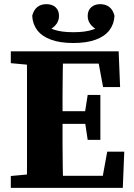

<svg xmlns="http://www.w3.org/2000/svg" viewBox="-20 -904 646 924"><path d="M32 0V-57L173 -70H188V0ZM108 0Q110 -51 110 -101.5Q110 -152 110 -204Q110 -256 110 -307V-350Q110 -401 110 -452.5Q110 -504 110 -555.5Q110 -607 108 -657H284Q283 -608 282 -556.5Q281 -505 281 -453.5Q281 -402 281 -350V-311Q281 -258 281 -206Q281 -154 282 -102.5Q283 -51 284 0ZM199 0V-58H505L469 -26L496 -174H578L571 0ZM195 -308V-369H420V-308ZM402 -231 387 -331V-351L402 -447H463V-231ZM32 -600V-657H188V-587H173ZM476 -485 449 -631 486 -598H199V-657H551L558 -485ZM333 -697Q269 -697 225.5 -713Q182 -729 159.5 -758.5Q137 -788 135 -828Q142 -856 159.5 -870Q177 -884 203 -884Q231 -884 247.5 -869Q264 -854 264 -827Q264 -800 244.5 -780Q225 -760 195 -750L177 -795Q207 -772 242 -760.5Q277 -749 333 -749Q389 -749 424 -760.5Q459 -772 489 -795L471 -750Q441 -760 421.5 -780Q402 -800 402 -827Q402 -854 419 -869Q436 -884 462 -884Q489 -884 506.5 -870Q524 -856 531 -828Q529 -788 506.5 -758.5Q484 -729 440.5 -713Q397 -697 333 -697Z"/></svg>

Font: Source Serif 4 18pt
Style: Bold
Weight: 700
Designer: Frank Grießhammer
Foundry: Adobe Systems Incorporated
Version: Version 4.004;hotconv 1.0.116;makeotfexe 2.5.65601